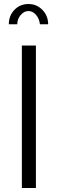

<svg xmlns="http://www.w3.org/2000/svg" viewBox="-20 -937 288 957"><path d="M159 0H89V-710H159ZM122 -882Q100 -882 83 -862Q66 -842 66 -816H24Q24 -859 52 -888Q80 -917 122 -917Q163 -917 191.5 -887.5Q220 -858 220 -816H179Q176 -844 159.5 -863Q143 -882 122 -882Z"/></svg>

Font: Raleway
Style: Regular
Weight: 400
Designer: Matt McInerney, Pablo Impallari, Rodrigo Fuenzalida
Foundry: Matt McInerney, Pablo Impallari, Rodrigo Fuenzalida
Version: Version 1.000;PS 001.001;hotconv 1.0.56; ttfautohint (v1.5)